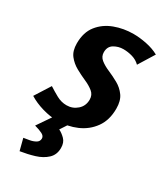

<svg xmlns="http://www.w3.org/2000/svg" viewBox="-198 -587 761 884"><g transform="rotate(30 182.0 -145.0)"><path d="M327 -395Q310 -412 286 -419Q262 -426 238 -426Q211 -426 188.5 -412.5Q166 -399 166 -369Q166 -346 184 -331.5Q202 -317 229 -305.5Q256 -294 283 -279Q310 -264 328 -239Q346 -214 346 -172Q346 -111 316.5 -70Q287 -29 239.5 -8.5Q192 12 137 12Q100 12 58.5 0Q17 -12 -15 -32L37 -114Q60 -99 85.5 -85Q111 -71 139 -71Q171 -71 195 -92Q219 -113 219 -147Q219 -172 200.5 -187Q182 -202 155.5 -213.5Q129 -225 102 -240Q75 -255 56.5 -278.5Q38 -302 38 -342Q38 -401 67.5 -438Q97 -475 144 -492.5Q191 -510 243 -510Q276 -510 313 -502.5Q350 -495 379 -479ZM216 112Q216 148 192.5 170Q169 192 133 203Q97 214 58 220L42 158Q55 156 72.5 153Q90 150 104 142Q118 134 118 118Q118 105 102.5 97Q87 89 61 82L126 -13H202L166 42Q183 50 199.5 66.5Q216 83 216 112Z"/></g></svg>

Font: Rosario
Style: Bold Italic
Weight: 700
Italic angle: -8.05°
Designer: Hector Gatti
Foundry: Omnibus Type
Version: Version 1.101; ttfautohint (v1.8.1.43-b0c9)